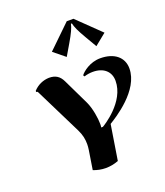

<svg xmlns="http://www.w3.org/2000/svg" viewBox="-113 -654 634 737"><g transform="rotate(-20 204.5 -285.5)"><path d="M256.8 -561.5H260.7C263.7 -546.9 272.2 -527.3 293 -492.2L319.3 -447.3L366.2 -485.4L272.5 -576.2H245.1L151.4 -485.4L198.2 -447.3L224.6 -492.2C245.4 -527.3 253.9 -546.9 256.8 -561.5ZM143.3 -4.9C158.9 1.2 176 4.9 193.6 4.9C211.2 4.9 228.5 1.7 245.8 -4.9L268.6 -148.2C294.9 -164.3 409.2 -234.1 409.2 -324C409.2 -369.4 374 -398.7 316.9 -398.7C274.4 -398.7 242.4 -372.1 233.2 -359.4L236.8 -353.8C248.8 -357.7 261 -359.4 272.2 -359.4C316.2 -359.4 343 -335.2 343 -297.4C343 -211.2 243.2 -151.1 236.8 -147.7H230C231 -154.1 231 -156.5 231 -162.4C231 -183.6 225.1 -226.8 210.7 -256.8L160.2 -361.6C149.2 -384.5 133.3 -395.5 106.4 -395.5C82.8 -394.8 59.6 -385 42.2 -366.2L41.5 -361.3C44.7 -361.3 47.6 -360.1 48.8 -357.4L143.1 -167C154.5 -143.8 157.5 -125.7 157.5 -105.5C157.5 -98.4 156.7 -90.6 155.5 -82.3Z"/></g></svg>

Font: RisaltypS01
Style: Medium
Weight: 500
Italic angle: -9°
Designer: gluk
Foundry: gluk
Version: Version 0.24